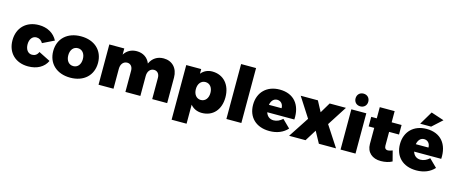

<svg xmlns="http://www.w3.org/2000/svg" viewBox="-51 -1547 5946 2505"><g transform="rotate(15 2921.5 -294.5)"><path d="M400 -333 555 -409C509 -499 418 -551 304 -551C132 -551 19 -439 19 -270C19 -103 131 7 302 7C422 7 514 -44 556 -134L399 -213C382 -172 352 -153 313 -153C259 -153 223 -200 223 -271C223 -340 259 -387 313 -387C351 -387 381 -367 400 -333Z M872 -551C689 -551 569 -441 569 -272C569 -104 689 7 872 7C1055 7 1174 -104 1174 -272C1174 -441 1055 -551 872 -551ZM872 -391C931 -391 970 -342 970 -270C970 -197 931 -149 872 -149C812 -149 773 -197 773 -270C773 -342 812 -391 872 -391Z M1988 -552C1903 -552 1839 -510 1804 -434C1775 -508 1710 -552 1625 -552C1551 -552 1493 -520 1456 -461V-544H1254V0H1456V-269C1456 -331 1489 -374 1542 -375C1587 -375 1617 -341 1617 -287V0H1819V-269C1819 -331 1852 -374 1904 -375C1949 -375 1979 -341 1979 -287V0H2181V-345C2181 -471 2103 -552 1988 -552Z M2644 -551C2583 -551 2531 -526 2495 -481V-544H2293V194H2495V-63C2532 -18 2585 7 2649 7C2799 7 2896 -102 2896 -269C2896 -439 2796 -551 2644 -551ZM2593 -153C2535 -153 2495 -202 2495 -274C2495 -346 2535 -395 2593 -395C2653 -395 2692 -346 2692 -274C2692 -202 2653 -153 2593 -153Z M2981 -742V0H3183V-742Z M3556 -551C3384 -551 3269 -440 3269 -270C3269 -103 3380 7 3562 7C3665 7 3747 -28 3804 -91L3699 -194C3663 -161 3622 -142 3579 -142C3527 -142 3489 -171 3473 -223H3839C3851 -423 3747 -551 3556 -551ZM3640 -322H3469C3479 -377 3510 -414 3558 -414C3607 -414 3641 -376 3640 -322Z M3839 -544 4010 -278 3828 0H4050L4146 -154L4230 0H4462L4280 -279L4450 -544H4230L4146 -403L4071 -544Z M4625 -783C4574 -783 4539 -747 4539 -696C4539 -647 4574 -611 4625 -611C4676 -611 4711 -647 4711 -696C4711 -747 4676 -783 4625 -783ZM4523 -544V0H4725V-544Z M5183 -165C5159 -156 5137 -149 5121 -149C5093 -149 5075 -166 5075 -201V-387H5209V-516H5075V-667H4874V-516H4799V-387H4874V-170C4874 -57 4952 10 5068 9C5123 9 5181 -4 5219 -26Z M5721 -717 5546 -775 5439 -595H5587ZM5540 -551C5368 -551 5253 -440 5253 -270C5253 -103 5364 7 5546 7C5649 7 5731 -28 5788 -91L5683 -194C5647 -161 5606 -142 5563 -142C5511 -142 5473 -171 5457 -223H5823C5835 -423 5731 -551 5540 -551ZM5624 -322H5453C5463 -377 5494 -414 5542 -414C5591 -414 5625 -376 5624 -322Z"/></g></svg>

Font: Montserrat ExtraBold
Style: Regular
Weight: 800
Designer: Julieta Ulanovsky
Foundry: Julieta Ulanovsky
Version: Version 4.000